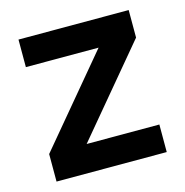

<svg xmlns="http://www.w3.org/2000/svg" viewBox="-81 -576 629 653"><g transform="rotate(-15 233.5 -250.0)"><path d="M40 0H428V-97H172L428 -403V-500H40V-403H296L40 -97Z"/></g></svg>

Font: Unageo
Style: Medium
Weight: 500
Designer: Richard Sepsi
Foundry: Richard Sepsi
Version: Version 2.000